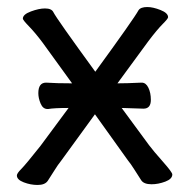

<svg xmlns="http://www.w3.org/2000/svg" viewBox="-20 -509 539 546"><path d="M87 17Q67 17 47.5 9.5Q28 2 28 -10Q28 -16 40.5 -28.5Q53 -41 95 -94L175 -202Q134 -202 117 -199H115Q102 -199 95.5 -214.5Q89 -230 89 -244Q89 -274 111 -274Q141 -272 185 -272L101 -388Q80 -416 62.5 -434Q45 -452 45 -456Q45 -468 68 -476.5Q91 -485 108 -485Q127 -485 132 -474Q141 -456 251 -305Q361 -456 374 -480Q380 -489 399 -489Q415 -489 436.5 -480.5Q458 -472 458 -460Q458 -456 442.5 -440.5Q427 -425 402 -392L314 -272Q340 -272 382 -274H383Q395 -274 402 -259.5Q409 -245 409 -225Q409 -200 388 -200L326 -202L404 -96Q416 -80 443 -49.5Q470 -19 470 -13Q470 0 450 7.5Q430 15 411 15Q389 15 381.5 3.5Q374 -8 363 -25.5Q352 -43 343 -54L250 -184L154 -52Q145 -41 134.5 -24Q124 -7 116 5Q108 17 87 17Z"/></svg>

Font: LXGW WenKai Lite Medium
Style: Regular
Weight: 500
Designer: LXGW / Fontworks Inc.
Foundry: LXGW / Fontworks Inc.
Version: Version 1.511; March 25, 2025